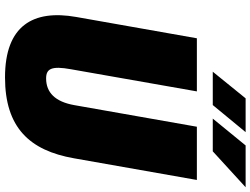

<svg xmlns="http://www.w3.org/2000/svg" viewBox="-141 -885 1038 796"><g transform="rotate(90 378.0 -487.0)"><path d="M277.3 -850.1H415.5L527.8 -986.3H387.7ZM471.7 -850.1H607.4L756.3 -986.3H583ZM300.8 11.2C509.3 11.2 604 -91.3 636.2 -274.4L726.1 -784.2H505.4L416 -276.9C401.9 -195.8 362.8 -159.2 305.2 -159.2C265.1 -159.2 252.4 -181.2 267.1 -262.2L358.9 -784.2H138.7L50.3 -283.7C19 -106 85.4 11.2 300.8 11.2Z"/></g></svg>

Font: Decalotype Black Italic
Style: Regular
Weight: 900
Italic angle: -10°
Designer: Alfredo Marco Pradil
Foundry: Alfredo Marco Pradil
Version: Version 1.0